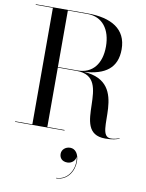

<svg xmlns="http://www.w3.org/2000/svg" viewBox="-109 -826 917 1206"><g transform="rotate(10 349.0 -223.0)"><path d="M19.5 -3.5V0H334.5V-3.5H224.5V-382.5H344.5C590.5 -382.5 361.5 5 594.5 5C638.5 5 668.5 -2 684.5 -11L683 -13.5C669 -6.5 650 -1.5 629 -1.5C510 -1.5 696.5 -365 391 -384.5C526 -393 599.5 -446 599.5 -564.5C599.5 -694.5 500.5 -750 349.5 -750H19.5V-746.5H129V-3.5ZM349.5 -746.5C445.5 -746.5 499.5 -673.5 499.5 -564.5C499.5 -455.5 445.5 -386 349.5 -386H224.5V-746.5ZM336 147.5C336 173.5 352 194.5 386.5 194.5C416.5 194.5 437.5 171 438.5 148.5C454.5 219.5 412.5 301.5 334.5 301.5V304.5C406.5 304.5 445.5 239.5 445.5 179C445.5 128.5 421 100 389.5 100C359 100 336 121 336 147.5Z"/></g></svg>

Font: Bodoni* 48pt
Style: Regular
Weight: 400
Version: Version 2.3